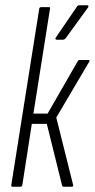

<svg xmlns="http://www.w3.org/2000/svg" viewBox="-20 -710 361 730"><path d="M317 -482Q320 -482 320.5 -480Q321 -478 319 -475L194 -263L258 -7Q260 0 252 0H222Q217 0 216 -5L158 -239H101L65 -7Q64 0 58 0H27Q22 0 23 -7L129 -676Q130 -683 137 -683H166Q172 -683 170 -676L107 -278H161L276 -478Q279 -482 282 -482ZM195 -559Q192 -559 191 -562Q190 -565 192 -567L272 -684Q275 -690 282 -690H311Q315 -690 316 -687.5Q317 -685 315 -682L230 -565Q225 -559 219 -559Z"/></svg>

Font: Sofia Sans Extra Condensed Light
Style: Italic
Weight: 300
Italic angle: -9°
Version: Version 4.100